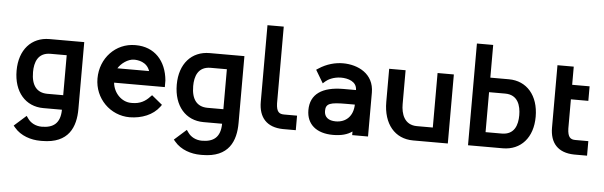

<svg xmlns="http://www.w3.org/2000/svg" viewBox="-54 -895 4138 1316"><g transform="rotate(5 2014.5 -237.5)"><path d="M257 0H385C384 94 336 128 257 128C215 128 180 109 160 80L148 63L65 137L76 150C120 203 192 225 255 225H268C452 225 497 108 497 -15V-475H258C134 -475 52 -384 52 -240C52 -94 134 0 257 0ZM385 -100H274C205 -101 165 -146 165 -240C165 -306 186 -375 274 -375H385Z M739 -316C759 -350 806 -385 848 -385C873 -385 936 -379 957 -316ZM992 -153 981 -142C951 -109 914 -88 861 -88H853C789 -88 732 -144 725 -216H1074V-261C1062 -396 980 -485 851 -485H847C713 -485 609 -375 609 -235C609 -98 717 11 852 11C935 10 1011 -20 1055 -79L1065 -93Z M1359 0H1487C1486 94 1438 128 1359 128C1317 128 1282 109 1262 80L1250 63L1167 137L1178 150C1222 203 1294 225 1357 225H1370C1554 225 1599 108 1599 -15V-475H1360C1236 -475 1154 -384 1154 -240C1154 -94 1236 0 1359 0ZM1487 -100H1376C1307 -101 1267 -146 1267 -240C1267 -306 1288 -375 1376 -375H1487Z M1850 -172V-700H1738V-173C1738 -66 1793 -2 1905 0H1994V-100H1905C1871 -100 1852 -113 1850 -172Z M2382 -210C2380 -131 2332 -84 2261 -84C2211 -84 2182 -107 2182 -149C2182 -201 2212 -210 2325 -210ZM2491 -302C2491 -432 2380 -485 2277 -485C2225 -485 2165 -470 2111 -434L2097 -425L2150 -336L2167 -351C2182 -364 2218 -385 2271 -386C2320 -386 2381 -369 2381 -310H2295C2149 -310 2068 -255 2068 -145C2068 -47 2137 10 2250 10C2308 10 2350 -2 2382 -25V0H2491Z M2595 -475V-247C2595 -96 2675 0 2801 0H3040V-475H2928V-100H2819C2731 -100 2708 -176 2708 -242V-475Z M3418 0C3542 0 3624 -91 3624 -235C3624 -381 3542 -475 3419 -475H3291V-700H3179V0ZM3511 -235C3511 -169 3490 -100 3402 -100H3291V-375H3402C3490 -375 3511 -301 3511 -235Z M3742 -600V-171C3742 -65 3797 -2 3909 0H3998V-100H3909C3875 -100 3856 -114 3854 -174V-375H3974V-475H3854V-600Z"/></g></svg>

Font: Mint Spirit No2
Style: Bold
Weight: 700
Designer: HARENDAL Hirwen
Foundry: Arkandis Digital Foundry.
Version: Version 1.004;FFEdit